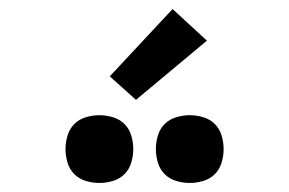

<svg xmlns="http://www.w3.org/2000/svg" viewBox="-20 -1010 640 425"><path d="M400 -605Q385 -605 370 -609.5Q355 -614 344.5 -624.5Q334 -635 329.5 -650Q325 -665 325 -680Q325 -695 329.5 -710Q334 -725 344.5 -735.5Q355 -746 370 -750.5Q385 -755 400 -755Q415 -755 430 -750.5Q445 -746 455.5 -735.5Q466 -725 470.5 -710Q475 -695 475 -680Q475 -665 470.5 -650Q466 -635 455.5 -624.5Q445 -614 430 -609.5Q415 -605 400 -605ZM200 -605Q185 -605 170 -609.5Q155 -614 144.5 -624.5Q134 -635 129.5 -650Q125 -665 125 -680Q125 -695 129.5 -710Q134 -725 144.5 -735.5Q155 -746 170 -750.5Q185 -755 200 -755Q215 -755 230 -750.5Q245 -746 255.5 -735.5Q266 -725 270.5 -710Q275 -695 275 -680Q275 -665 270.5 -650Q266 -635 255.5 -624.5Q245 -614 230 -609.5Q215 -605 200 -605ZM281 -789 223 -841 362 -990 438 -920Z"/></svg>

Font: Iosevka Curly SmBdEx
Style: Regular
Weight: 600
Width: 7
Monospace: yes
Designer: Belleve Invis
Foundry: Belleve Invis
Version: Version 11.1.0; ttfautohint (v1.8.3)